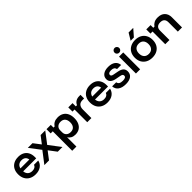

<svg xmlns="http://www.w3.org/2000/svg" viewBox="334 -2267 4018 4018"><g transform="rotate(-45 2343.5 -258.0)"><path d="M294.2 10Q214.2 10 154.6 -22.1Q95 -54.2 62.9 -112.9Q30.8 -171.7 30.8 -251.7Q30.8 -331.7 62.5 -389.6Q94.2 -447.5 152.5 -478.8Q210.8 -510 289.2 -510Q365.8 -510 420.8 -480.4Q475.8 -450.8 505.8 -395.4Q535.8 -340 535.8 -264.2V-220.8H150Q157.5 -157.5 194.6 -123.8Q231.7 -90 293.3 -90Q339.2 -90 367.9 -107.1Q396.7 -124.2 408.3 -158.3H533.3Q515.8 -79.2 452.9 -34.6Q390 10 294.2 10ZM153.3 -305H416.7Q410 -356.7 377.1 -383.8Q344.2 -410.8 289.2 -410.8Q235 -410.8 200 -383.3Q165 -355.8 153.3 -305Z M556.7 0 752.5 -255.8 566.7 -500H705L825 -342.5L945.8 -500H1082.5L896.7 -255.8L1092.5 0H953.3L824.2 -170.8L694.2 0Z M1180.8 200V-375.8H1119.2V-500H1246.7V-420H1281.7Q1307.5 -463.3 1351.7 -486.7Q1395.8 -510 1458.3 -510Q1535 -510 1588.3 -477.9Q1641.7 -445.8 1669.2 -387.5Q1696.7 -329.2 1696.7 -250Q1696.7 -170.8 1669.6 -112.5Q1642.5 -54.2 1591.7 -22.1Q1540.8 10 1469.2 10Q1412.5 10 1371.7 -11.7Q1330.8 -33.3 1308.3 -72.5H1305V200ZM1435.8 -97.5Q1503.3 -97.5 1537.9 -137.9Q1572.5 -178.3 1572.5 -250Q1572.5 -321.7 1537.9 -362.1Q1503.3 -402.5 1435.8 -402.5Q1376.7 -402.5 1340.8 -368.8Q1305 -335 1305 -277.5V-222.5Q1305 -165 1340.8 -131.2Q1376.7 -97.5 1435.8 -97.5Z M1825.8 0V-375.8H1764.2V-500H1890.8V-403.3H1925.8Q1946.7 -453.3 1990 -479.2Q2033.3 -505 2089.2 -505H2130.8V-398.3H2083.3Q2015 -398.3 1981.7 -359.2Q1948.3 -320 1948.3 -255V0Z M2420 10Q2340 10 2280.4 -22.1Q2220.8 -54.2 2188.8 -112.9Q2156.7 -171.7 2156.7 -251.7Q2156.7 -331.7 2188.3 -389.6Q2220 -447.5 2278.3 -478.8Q2336.7 -510 2415 -510Q2491.7 -510 2546.7 -480.4Q2601.7 -450.8 2631.7 -395.4Q2661.7 -340 2661.7 -264.2V-220.8H2275.8Q2283.3 -157.5 2320.4 -123.8Q2357.5 -90 2419.2 -90Q2465 -90 2493.8 -107.1Q2522.5 -124.2 2534.2 -158.3H2659.2Q2641.7 -79.2 2578.8 -34.6Q2515.8 10 2420 10ZM2279.2 -305H2542.5Q2535.8 -356.7 2502.9 -383.8Q2470 -410.8 2415 -410.8Q2360.8 -410.8 2325.8 -383.3Q2290.8 -355.8 2279.2 -305Z M2962.5 10Q2854.2 10 2791.7 -35.4Q2729.2 -80.8 2724.2 -162.5H2845Q2850.8 -123.3 2880.8 -104.6Q2910.8 -85.8 2967.5 -85.8Q3063.3 -85.8 3063.3 -140.8Q3063.3 -164.2 3048.8 -176.7Q3034.2 -189.2 3000 -195.8L2889.2 -216.7Q2743.3 -245 2743.3 -355Q2743.3 -425.8 2799.2 -467.9Q2855 -510 2952.5 -510Q3051.7 -510 3109.6 -467.1Q3167.5 -424.2 3174.2 -345.8H3054.2Q3045 -383.3 3019.6 -400.4Q2994.2 -417.5 2946.7 -417.5Q2904.2 -417.5 2881.7 -404.2Q2859.2 -390.8 2859.2 -365Q2859.2 -345.8 2873.3 -334.2Q2887.5 -322.5 2918.3 -316.7L3030.8 -295Q3107.5 -280 3143.3 -245Q3179.2 -210 3179.2 -150.8Q3179.2 -75 3123.3 -32.5Q3067.5 10 2962.5 10Z M3266.7 0V-500H3390.8V0ZM3328.3 -555Q3299.2 -555 3278.8 -575.4Q3258.3 -595.8 3258.3 -625Q3258.3 -654.2 3278.8 -674.6Q3299.2 -695 3328.3 -695Q3357.5 -695 3377.9 -674.6Q3398.3 -654.2 3398.3 -625Q3398.3 -595.8 3377.9 -575.4Q3357.5 -555 3328.3 -555Z M3749.2 10Q3668.3 10 3608.8 -22.1Q3549.2 -54.2 3516.2 -112.5Q3483.3 -170.8 3483.3 -250Q3483.3 -330 3516.2 -388.3Q3549.2 -446.7 3609.2 -478.3Q3669.2 -510 3749.2 -510Q3830.8 -510 3889.6 -478.3Q3948.3 -446.7 3980.8 -388.3Q4013.3 -330 4013.3 -250Q4013.3 -170.8 3980.8 -112.1Q3948.3 -53.3 3889.2 -21.7Q3830 10 3749.2 10ZM3749.2 -98.3Q3815.8 -98.3 3852.5 -138.8Q3889.2 -179.2 3889.2 -250Q3889.2 -321.7 3852.5 -361.7Q3815.8 -401.7 3749.2 -401.7Q3681.7 -401.7 3644.6 -361.7Q3607.5 -321.7 3607.5 -250.8Q3607.5 -179.2 3644.6 -138.8Q3681.7 -98.3 3749.2 -98.3ZM3675 -563.3V-566.7L3765 -715.8H3900V-712.5L3769.2 -563.3Z M4134.2 0V-375.8H4072.5V-500H4200V-420H4235Q4263.3 -462.5 4307.5 -485.8Q4351.7 -509.2 4415.8 -509.2Q4518.3 -509.2 4574.6 -452.5Q4630.8 -395.8 4630.8 -301.7V0H4506.7V-278.3Q4506.7 -337.5 4475.4 -368.3Q4444.2 -399.2 4382.5 -399.2Q4322.5 -399.2 4290.4 -368.3Q4258.3 -337.5 4258.3 -278.3V0Z"/></g></svg>

Font: Funnel Display Light SemiBold
Style: Regular
Weight: 600
Version: Version 1.000